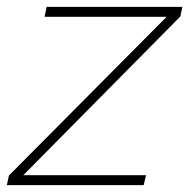

<svg xmlns="http://www.w3.org/2000/svg" viewBox="-56 -540 552 560"><path d="M-30 -28 430 -491H74L80 -520H476L470 -492L12 -29H370L363 0H-36Z"/></svg>

Font: Raleway-v4020 ExtraLight
Style: Italic
Weight: 275
Italic angle: -12°
Designer: Matt McInerney, Pablo Impallari, Rodrigo Fuenzalida
Foundry: Matt McInerney, Pablo Impallari, Rodrigo Fuenzalida
Version: Version 4.020;PS 004.020;hotconv 1.0.88;makeotf.lib2.5.64775